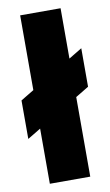

<svg xmlns="http://www.w3.org/2000/svg" viewBox="-82 -743 452 786"><g transform="rotate(-10 144.0 -350.0)"><path d="M5 -196V-356L283 -524V-364ZM60 0V-700H228V0Z"/></g></svg>

Font: Tektur Condensed
Style: Bold
Weight: 700
Width: 3
Designer: Adam Jagosz
Foundry: Adam Jagosz
Version: Version 1.005;gftools[0.9.30]